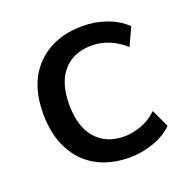

<svg xmlns="http://www.w3.org/2000/svg" viewBox="-99 -610 710 717"><g transform="rotate(-20 255.5 -252.0)"><path d="M301 9Q224 9 168 -22.5Q112 -54 81.5 -113.5Q51 -173 51 -255Q51 -377 119 -445Q187 -513 301 -513Q350 -513 396 -496.5Q442 -480 472 -450L439 -379Q410 -406 376 -419.5Q342 -433 308 -433Q236 -433 195 -387Q154 -341 154 -254Q154 -166 195 -119Q236 -72 308 -72Q340 -72 375 -84.5Q410 -97 439 -125L472 -54Q442 -24 395 -7.5Q348 9 301 9Z"/></g></svg>

Font: Mulish SemiBold
Style: Regular
Weight: 600
Designer: Vernon Adams
Foundry: Vernon Adams
Version: Version 3.603; ttfautohint (v1.8.3)